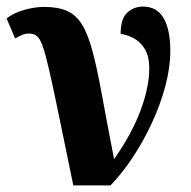

<svg xmlns="http://www.w3.org/2000/svg" viewBox="-24 -564 580 584"><path d="M199 0Q172 -131 154.5 -216Q137 -301 125.5 -351Q114 -401 105.5 -424.5Q97 -448 87.5 -455Q78 -462 64 -462Q54 -462 45 -458.5Q36 -455 22 -447L-4 -508Q18 -525 50 -534Q82 -543 110 -543Q153 -543 180.5 -530.5Q208 -518 226 -488.5Q244 -459 258 -406Q272 -353 286.5 -273Q301 -193 323 -80Q377 -157 403.5 -228Q430 -299 430 -356Q430 -392 417 -414Q404 -436 384 -447Q364 -458 343 -461Q343 -508 363.5 -526Q384 -544 411 -544Q453 -544 473.5 -509Q494 -474 494 -409Q494 -359 479 -302.5Q464 -246 438 -190Q412 -134 379.5 -85Q347 -36 312 0Z"/></svg>

Font: NotoSerif-Bold
Style: Regular
Weight: 700
Designer: Monotype Design Team
Foundry: Monotype Imaging Inc.
Version: Version 2.007; ttfautohint (v1.8) -l 8 -r 50 -G 200 -x 14 -D